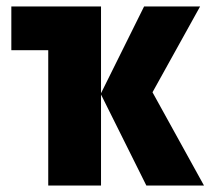

<svg xmlns="http://www.w3.org/2000/svg" viewBox="-20 -573 650 593"><path d="M598 -553 451 -288 610 0H432L292 -281V0H129V-418H15V-553H292V-285L425 -553Z"/></svg>

Font: Noto Sans ExtraCondensed Black
Style: Regular
Weight: 900
Width: 2
Designer: Monotype Design Team
Foundry: Monotype Imaging Inc.
Version: Version 2.013; ttfautohint (v1.8.4.7-5d5b)